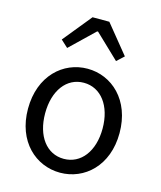

<svg xmlns="http://www.w3.org/2000/svg" viewBox="-123 -916 852 1017"><g transform="rotate(15 303.0 -407.0)"><path d="M303 13C436 13 554 -91 554 -271C554 -452 436 -557 303 -557C170 -557 52 -452 52 -271C52 -91 170 13 303 13ZM303 -63C209 -63 146 -146 146 -271C146 -396 209 -480 303 -480C397 -480 461 -396 461 -271C461 -146 397 -63 303 -63ZM130 -671 169 -635 300 -761H305L437 -635L476 -671L349 -827H257Z"/></g></svg>

Font: Noto Sans KR
Style: Regular
Weight: 400
Designer: Ryoko NISHIZUKA 西塚涼子 (kana, bopomofo & ideographs); Paul D. Hunt (Latin, Greek & Cyrillic); Sandoll Communications 산돌커뮤니
Foundry: Adobe
Version: Version 2.004;hotconv 1.0.118;makeotfexe 2.5.65603